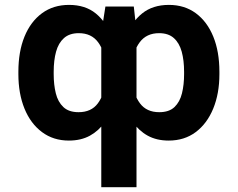

<svg xmlns="http://www.w3.org/2000/svg" viewBox="-20 -573 986 796"><path d="M399.9 203.1V-436.5L417 -545.9H534.7L545.9 -444.3V203.1ZM56.2 -265.6V-275.4Q56.2 -358.9 81.5 -421.1Q106.9 -483.4 154.1 -518.1Q201.2 -552.7 266.1 -552.7Q333.5 -552.7 377 -517.3Q420.4 -481.9 444.8 -419.4Q469.2 -356.9 478 -275.9V-260.7Q471.2 -202.1 455.8 -152.8Q440.4 -103.5 415 -67.1Q389.6 -30.8 352.8 -10.5Q315.9 9.8 265.6 9.8Q201.2 9.8 154.1 -25.4Q106.9 -60.5 81.5 -122.8Q56.2 -185.1 56.2 -265.6ZM202.6 -275.4V-265.6Q202.6 -221.7 211.4 -186Q220.2 -150.4 242.7 -129.2Q265.1 -107.9 305.7 -107.9Q358.4 -107.9 385.5 -144.3Q412.6 -180.7 418.9 -241.2V-295.9Q414.6 -360.4 386.7 -397.9Q358.9 -435.5 306.6 -435.5Q268.1 -435.5 245.1 -415Q222.2 -394.5 212.4 -358.6Q202.6 -322.8 202.6 -275.4ZM889.6 -275.4V-265.6Q889.6 -185.1 864 -122.8Q838.4 -60.5 791.5 -25.4Q744.6 9.8 679.2 9.8Q629.4 9.8 592.5 -10.5Q555.7 -30.8 530.5 -67.1Q505.4 -103.5 489.7 -152.8Q474.1 -202.1 466.8 -260.7V-275.9Q477.1 -356.9 501.2 -419.4Q525.4 -481.9 569.3 -517.3Q613.3 -552.7 680.2 -552.7Q745.1 -552.7 792 -518.1Q838.9 -483.4 864.3 -421.1Q889.6 -358.9 889.6 -275.4ZM743.2 -265.6V-275.4Q743.2 -322.8 733.4 -358.6Q723.6 -394.5 700.9 -415Q678.2 -435.5 639.6 -435.5Q587.4 -435.5 559.3 -397.9Q531.2 -360.4 526.4 -295.9V-241.2Q533.2 -180.7 560.5 -144.3Q587.9 -107.9 640.1 -107.9Q681.2 -107.9 703.4 -129.2Q725.6 -150.4 734.4 -186Q743.2 -221.7 743.2 -265.6Z"/></svg>

Font: Inter 16pt
Style: Bold
Weight: 700
Version: Version 4.001;git-66647c0bb